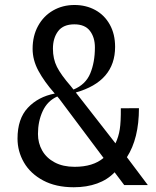

<svg xmlns="http://www.w3.org/2000/svg" viewBox="-20 -760 640 789"><path d="M587.5 0.5H490.5L451 -52Q422 -21.5 379.2 -6Q336.5 9.5 283 9.5Q209.5 9.5 157.2 -18.5Q105 -46.5 78.5 -92.2Q52 -138 52 -190.5Q52 -272 94.5 -317.2Q137 -362.5 205 -375.5L202.5 -378.5Q162 -424.5 138 -468.8Q114 -513 114 -559.5Q114 -612.5 136.5 -653.5Q159 -694.5 198.2 -717Q237.5 -739.5 286 -739.5Q333.5 -739.5 371.5 -718.8Q409.5 -698 431.2 -659Q453 -620 453 -567.5Q453 -425.5 291.5 -380L454.5 -171Q467.5 -198 472.2 -228.8Q477 -259.5 476.5 -315L551 -315.5Q551 -191 501.5 -114ZM270.5 -406.5 282 -392Q332 -412.5 351 -458.5Q370 -504.5 370 -565Q370 -606.5 349.5 -633.2Q329 -660 285.5 -660Q240 -660 218.8 -631.8Q197.5 -603.5 197.5 -560Q197.5 -518 214 -485.2Q230.5 -452.5 270.5 -406.5ZM286.5 -74.5Q362.5 -74.5 405.5 -111L223.5 -354L215.5 -363.5Q175 -345.5 155.5 -303.5Q136 -261.5 136 -209.5Q136 -172 153.5 -141.2Q171 -110.5 205 -92.5Q239 -74.5 286.5 -74.5Z"/></svg>

Font: SplineSansMono30
Style: Regular
Weight: 400
Designer: Eben Sorkin, Mirko Velimirovic
Foundry: Sorkin Type
Version: Version 1.000